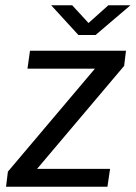

<svg xmlns="http://www.w3.org/2000/svg" viewBox="-20 -710 516 730"><path d="M3 0 10 -57.5 341 -449H84.5L94 -517H459L452 -459.5L121 -68H398.5L388.5 0ZM278 -577 174.5 -690H254.5L316.5 -622.5L392 -690H476L343.5 -577Z"/></svg>

Font: Public Sans
Style: Italic
Weight: 400
Italic angle: -8°
Designer: The Public Sans project authors (U.S. Web Design System). Libre Franklin designed by Pablo Impallari and Rodrigo Fuenzal
Version: Version 1.008; ttfautohint (v1.8.1) -l 8 -r 50 -G 200 -x 14 